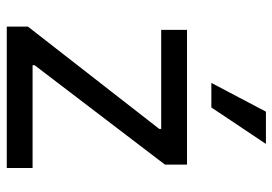

<svg xmlns="http://www.w3.org/2000/svg" viewBox="-142 -682 824 581"><g transform="rotate(90 270.5 -392.0)"><path d="M61 0V-64L370.6 -461.4V-467.3H70.8V-545.4H478.5V-478.5L177.7 -84V-78.1H488.8V0ZM231.4 -619.1 318.4 -784.2H416L305.7 -619.1Z"/></g></svg>

Font: Sahel VF Regular
Style: Regular
Weight: 400
Foundry: Saber Rastikerdar (saber.rastikerdar@gmail.com)
Version: Version 3.4.0